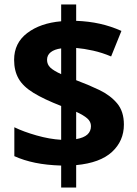

<svg xmlns="http://www.w3.org/2000/svg" viewBox="-20 -779 612 857"><path d="M253 -40Q188 -42 137 -52.5Q86 -63 44 -82V-211Q85 -191 143 -174.5Q201 -158 253 -155V-306Q176 -336 129.5 -364.5Q83 -393 63 -428Q43 -463 43 -512Q43 -587 101.5 -631.5Q160 -676 253 -684V-759H320V-686Q376 -684 425.5 -673Q475 -662 522 -641L476 -527Q436 -544 395.5 -553Q355 -562 320 -565V-421Q374 -401 423 -377.5Q472 -354 502.5 -318Q533 -282 533 -223Q533 -150 480 -101Q427 -52 320 -42V58H253ZM320 -158Q354 -164 370 -178.5Q386 -193 386 -216Q386 -236 369.5 -250.5Q353 -265 320 -280ZM253 -563Q223 -559 206.5 -546Q190 -533 190 -512Q190 -491 205 -477Q220 -463 253 -448Z"/></svg>

Font: Noto Sans Ol Chiki
Style: Regular
Weight: 400
Designer: Monotype Design Team, Lewis McGuffie
Foundry: Monotype Imaging Inc.
Version: Version 2.003